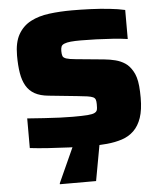

<svg xmlns="http://www.w3.org/2000/svg" viewBox="-59 -747 830 988"><g transform="rotate(-5 356.0 -253.0)"><path d="M380 8Q331 8 274.5 5.5Q218 3 165.5 -0.5Q113 -4 72 -9V-162Q115 -159 158 -156Q201 -153 240 -151.5Q279 -150 306 -150Q357 -150 383 -152Q409 -154 420 -160Q428 -164 431 -170Q434 -176 434.5 -185Q435 -194 435 -204Q435 -219 432 -227.5Q429 -236 419.5 -240.5Q410 -245 390.5 -248Q371 -251 339 -254L192 -269Q149 -273 121 -288.5Q93 -304 77 -331.5Q61 -359 54.5 -398Q48 -437 48 -489Q48 -557 71.5 -598Q95 -639 136 -660.5Q177 -682 232 -689Q287 -696 350 -696Q395 -696 444.5 -694Q494 -692 541.5 -687Q589 -682 623 -674V-524Q590 -529 547 -532Q504 -535 461 -536.5Q418 -538 382 -538Q350 -538 329.5 -536Q309 -534 297 -529Q284 -524 280.5 -515Q277 -506 277 -492Q277 -475 280.5 -466Q284 -457 299 -452Q314 -447 347 -444L493 -430Q524 -427 551 -420Q578 -413 600 -398.5Q622 -384 638 -356Q646 -343 652 -323.5Q658 -304 660.5 -277.5Q663 -251 663 -217Q663 -155 649 -114Q635 -73 609 -48Q583 -23 547.5 -11.5Q512 0 470 4Q428 8 380 8ZM210 190V185L302 -18H434V-13L397 190Z"/></g></svg>

Font: Saira Expanded ExtraBold
Style: Regular
Weight: 800
Width: 7
Designer: Hector Gatti with collaboration of the Omnibus-Type team
Foundry: Omnibus-Type
Version: Version 1.101